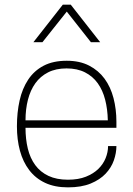

<svg xmlns="http://www.w3.org/2000/svg" viewBox="-20 -800 575 828"><path d="M273 8Q216 8 174.5 -11.5Q133 -31 106 -66.5Q79 -102 66 -150Q53 -198 53 -255Q53 -315 64.5 -366.5Q76 -418 101.5 -456.5Q127 -495 168 -516.5Q209 -538 268 -538Q324 -538 364.5 -517Q405 -496 431 -460.5Q457 -425 469.5 -377Q482 -329 482 -275V-249H90Q90 -200 100 -159Q110 -118 132 -88Q154 -58 189 -41.5Q224 -25 273 -25Q318 -25 350.5 -38Q383 -51 404 -71.5Q425 -92 435.5 -118Q446 -144 446 -170H482Q482 -140 471 -108.5Q460 -77 435.5 -51Q411 -25 371 -8.5Q331 8 273 8ZM445 -281Q444 -329 433.5 -370Q423 -411 401.5 -441Q380 -471 346.5 -488Q313 -505 267 -505Q221 -505 187.5 -488Q154 -471 132.5 -441Q111 -411 100.5 -370Q90 -329 90 -281ZM412 -618H372L268 -750L163 -618H124L251 -780H285Z"/></svg>

Font: Tanohe Sans ExtraLight
Style: Regular
Weight: 250
Designer: Village Type and Design LLC & Cristiano Sobral
Foundry: Cooper Hewitt Smithsonian Design Museum
Version: Version 1.00;September 29, 2021;FontCreator 13.0.0.2655 64-b